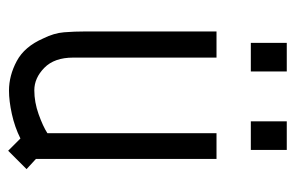

<svg xmlns="http://www.w3.org/2000/svg" viewBox="-146 -566 722 470"><g transform="rotate(90 215.0 -331.0)"><path d="M74 -76Q61 -102 59 -127Q57 -152 57 -179V-500H121V-149Q121 -103 146 -78.5Q171 -54 201 -54Q230 -54 259.5 -64.5Q289 -75 306 -86V-500H369V-58L394 -35L349 10L319 -20Q291 -6 259 1Q227 8 202 8Q165 8 129.5 -11Q94 -30 74 -76ZM277 -584V-672H347V-584ZM85 -584V-672H155V-584Z"/></g></svg>

Font: Marvel
Style: Bold
Weight: 700
Designer: Carolina Trebol
Foundry: Carolina Trebol
Version: Version 1.001